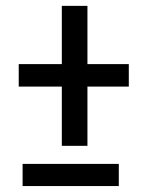

<svg xmlns="http://www.w3.org/2000/svg" viewBox="-20 -645 502 655"><path d="M278.3 -426.3H419.4V-349.6H278.3V-147.5H190.9V-349.6H43.9V-426.3H190.9V-625H278.3ZM385.3 -10.3H57.1V-85.9H385.3Z"/></svg>

Font: Franco
Style: Regular
Weight: 400
Designer: Google
Version: Version 1.200311; 2013